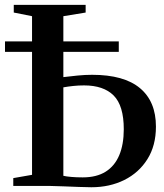

<svg xmlns="http://www.w3.org/2000/svg" viewBox="-28 -763 672 788"><path d="M347 5.5Q325.5 5.5 295.2 4.2Q265 3 233 1.8Q201 0.5 172.5 0H26.5V-32L103.5 -45.5V-696.5L28.5 -711.5V-743H323.5V-711.5L232 -696.5V-446.5Q260 -450 290.8 -453Q321.5 -456 350 -456Q481 -456 546.5 -401.2Q612 -346.5 612 -243.5Q612 -165.5 577 -109.8Q542 -54 482 -24.2Q422 5.5 347 5.5ZM311.5 -35Q368.5 -35 405.8 -58.5Q443 -82 461.5 -126.2Q480 -170.5 480 -232.5Q480 -329.5 438.5 -371Q397 -412.5 317 -412.5Q294 -412.5 272.8 -410.2Q251.5 -408 232 -404.5V-41.5Q244.5 -38.5 265.2 -36.8Q286 -35 311.5 -35ZM459.5 -593V-550H-7.5V-593Z"/></svg>

Font: Merriweather 96pt SemiBold
Style: Regular
Weight: 600
Version: Version 2.100